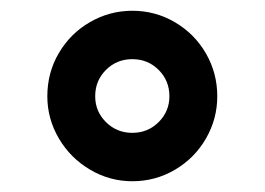

<svg xmlns="http://www.w3.org/2000/svg" viewBox="-20 -798 492 357"><path d="M68 -619Q68 -663 89.5 -699.5Q111 -736 147.5 -757Q184 -778 226 -778Q269 -778 305.5 -756.5Q342 -735 363 -698.5Q384 -662 384 -619Q384 -577 363 -540.5Q342 -504 305.5 -482.5Q269 -461 226 -461Q184 -461 147.5 -482.5Q111 -504 89.5 -540.5Q68 -577 68 -619ZM295 -619Q295 -648 275 -668Q255 -688 226 -688Q197 -688 177 -668Q157 -648 157 -619Q157 -591 177 -571Q197 -551 226 -551Q255 -551 275 -571Q295 -591 295 -619Z"/></svg>

Font: Open Sauce Sans ExtraBold
Style: Regular
Weight: 800
Designer: Alfredo Marco Pradil
Foundry: Creative Sauce Fz LLC
Version: Version 1.477